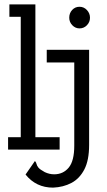

<svg xmlns="http://www.w3.org/2000/svg" viewBox="-20 -685 490 879"><path d="M17 0V-57H75V-608H23V-665H142V-57H253V0ZM344 -555Q325 -555 311 -569.5Q297 -584 297 -604Q297 -625 310.5 -639.5Q324 -654 344 -654Q364 -654 378 -639Q392 -624 392 -604Q392 -584 378 -569.5Q364 -555 344 -555ZM223 174Q145 174 97 114L140 52Q146 59 147.5 66.5Q149 74 156 82.5Q163 91 185 103Q206 113 228 113Q269 113 294.5 82.5Q320 52 320 -18V-399H194V-457H388V-22Q388 49 366 91Q344 133 307 152.5Q270 172 223 174Z"/></svg>

Font: Inconsolata SemiCondensed
Style: Regular
Weight: 400
Width: 4
Monospace: yes
Designer: Raph Levien, Cyreal, Brenton Simpson
Foundry: Raph Levien, Cyreal, Google
Version: Version 3.001; ttfautohint (v1.8.2.53-6de2)